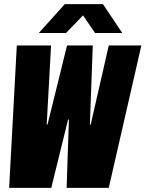

<svg xmlns="http://www.w3.org/2000/svg" viewBox="-20 -905 701 925"><path d="M24 0 61 -686H226L205 -305H209L303 -686H427L413 -305H417L504 -686H661L504 0H301L312 -329H308L227 0ZM167 -746 292 -885H476L569 -746H438L380 -831L298 -746Z"/></svg>

Font: Chivo Mono Medium Black
Style: Italic
Weight: 900
Italic angle: -8.05°
Monospace: yes
Version: Version 1.008